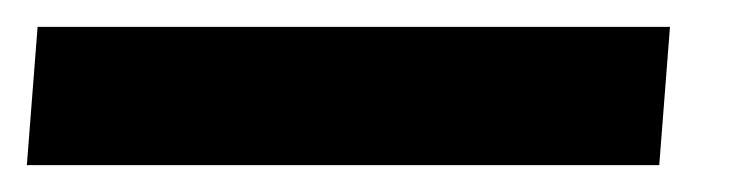

<svg xmlns="http://www.w3.org/2000/svg" viewBox="-30 -20 555 143"><path d="M-2 0H469L461 103H-10Z"/></svg>

Font: Muli Black
Style: Italic
Weight: 900
Italic angle: -4.541°
Designer: Vernon Adams
Foundry: Vernon Adams
Version: Version 2.001